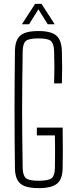

<svg xmlns="http://www.w3.org/2000/svg" viewBox="-20 -965 390 990"><path d="M179 5Q134 5 107.5 -5.2Q81 -15.5 69.2 -38.2Q57.5 -61 57 -98Q56 -179 55.5 -253.2Q55 -327.5 55 -400Q55 -472.5 55.5 -546.8Q56 -621 57 -702Q57.5 -739 69.2 -761.8Q81 -784.5 107.2 -794.8Q133.5 -805 178 -805Q244 -805 270.8 -781.2Q297.5 -757.5 299 -702Q300.5 -655 300.5 -618.8Q300.5 -582.5 299 -535H259Q260.5 -582.5 260.5 -618.8Q260.5 -655 259 -702Q257.5 -740.5 242.2 -753.8Q227 -767 178 -767Q128.5 -767 113.2 -753.8Q98 -740.5 97 -702Q95.5 -613 94.8 -540.2Q94 -467.5 94 -400Q94 -332.5 94.8 -259.8Q95.5 -187 97 -98Q98 -60 113.5 -46.5Q129 -33 179 -33Q231 -33 246.8 -46.5Q262.5 -60 263 -98Q263.5 -130 263.8 -156.2Q264 -182.5 263.8 -208.8Q263.5 -235 263 -267H170V-307H303Q304 -235 304 -189.5Q304 -144 303 -98Q302.5 -42.5 275 -18.8Q247.5 5 179 5ZM93 -840 161 -945H194L262 -840H226L178 -917L130 -840Z"/></svg>

Font: Big Shoulders Text SC Thin
Style: Regular
Weight: 100
Designer: Patric King
Foundry: XO Type Co
Version: Version 2.002